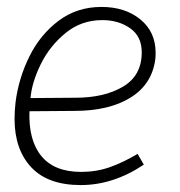

<svg xmlns="http://www.w3.org/2000/svg" viewBox="-20 -525 520 554"><path d="M22 -182Q22 -206 25 -231Q34 -300 65 -362.5Q96 -425 149 -465Q202 -505 273 -505Q341 -505 385 -469Q429 -433 429 -373Q429 -360 428 -353Q418 -281 356 -243Q294 -205 195 -205L65 -204Q62 -120 99.5 -74.5Q137 -29 214 -29Q258 -29 296.5 -42.5Q335 -56 377 -81L395 -50Q307 9 213 9Q118 9 70 -42.5Q22 -94 22 -182ZM389 -374Q389 -420 355.5 -443.5Q322 -467 275 -467Q215 -467 169.5 -430Q124 -393 98 -340.5Q72 -288 68 -242L198 -243Q281 -243 335 -275Q389 -307 389 -374Z"/></svg>

Font: Bellota Light
Style: Italic
Weight: 300
Italic angle: -7.5°
Designer: Kemie Guaida
Foundry: Kemie Guaida
Version: Version 4.001